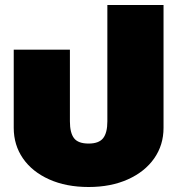

<svg xmlns="http://www.w3.org/2000/svg" viewBox="-20 -734 710 769"><path d="M35 -222V-535H260V-248Q260 -202 276.5 -180.5Q293 -159 335 -159Q376 -159 393 -180.5Q410 -202 410 -248V-714H635V-222Q635 -153 597.5 -99.5Q560 -46 492 -15.5Q424 15 335 15Q245 15 177 -15.5Q109 -46 72 -99.5Q35 -153 35 -222Z"/></svg>

Font: Prompt Black
Style: Regular
Weight: 900
Designer: Katatrad Team
Foundry: CadsonDemak
Version: Version 1.001